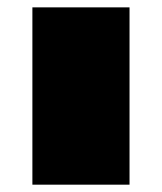

<svg xmlns="http://www.w3.org/2000/svg" viewBox="-20 -504 442 524"><path d="M68.4 -483.9H333.5V0H68.4Z"/></svg>

Font: Poller One
Style: Regular
Weight: 400
Designer: Yvonne Schttler
Foundry: Yvonne Schttler
Version: Version 1.002